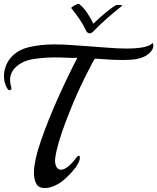

<svg xmlns="http://www.w3.org/2000/svg" viewBox="-20 -931 797 973"><path d="M207 22Q174 22 163 -1.5Q152 -25 152 -54Q152 -74 155 -93.5Q158 -113 161 -126Q169 -164 187 -216.5Q205 -269 228.5 -327.5Q252 -386 278 -443.5Q304 -501 328.5 -551.5Q353 -602 372 -638Q349 -637 319 -638.5Q289 -640 257 -640Q202 -640 148.5 -631.5Q95 -623 61 -592Q45 -577 38 -560Q31 -543 31 -526Q31 -507 37 -489Q38 -487 38 -484Q38 -474 28 -474Q22 -474 19 -479Q9 -495 4.5 -511.5Q0 -528 0 -544Q0 -572 10 -597Q20 -622 34 -638Q69 -679 129 -692.5Q189 -706 254 -706Q304 -706 351.5 -702Q399 -698 436 -696Q471 -694 523 -689.5Q575 -685 624 -685Q668 -685 703 -691Q738 -697 754 -713Q757 -707 757 -699Q757 -678 733 -658Q709 -638 668 -631Q655 -629 638.5 -628Q622 -627 604 -627Q574 -627 544 -628.5Q514 -630 491 -632Q468 -634 460 -633Q454 -624 441.5 -600Q429 -576 415 -548Q401 -520 390 -497Q371 -457 350 -407Q329 -357 310 -306Q291 -255 277.5 -209Q264 -163 260 -130Q259 -127 259 -123.5Q259 -120 259 -117Q259 -98 266.5 -84.5Q274 -71 290 -71Q304 -71 324 -86Q344 -101 370 -136Q375 -142 379 -142Q385 -142 385 -132Q385 -125 380.5 -113Q376 -101 365 -85Q356 -72 336 -50.5Q316 -29 297 -14Q280 0 255 11Q230 22 207 22ZM453 -772Q444 -762 434 -762Q424 -762 417 -774Q402 -806 384 -832.5Q366 -859 341 -890Q340 -892 348.5 -898Q357 -904 368 -908.5Q379 -913 383 -909Q403 -894 422.5 -864.5Q442 -835 453 -811Q466 -824 488 -843.5Q510 -863 532.5 -880.5Q555 -898 567 -904Q569 -906 573 -906Q577 -906 581 -906Q589 -906 595 -905Q601 -904 599 -902Q559 -870 523.5 -839Q488 -808 453 -772Z"/></svg>

Font: Playball
Style: Regular
Weight: 400
Designer: Robert E. Leuschke
Foundry: Robert E. Leuschke
Version: Version 1.010